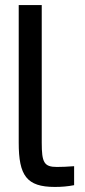

<svg xmlns="http://www.w3.org/2000/svg" viewBox="-20 -730 336 759"><path d="M205 -70C154 -70 145 -88 145 -166V-710H54V-166C54 -36 85 9 197 9C223 9 248 7 273 2V-73C250 -71 221 -70 205 -70Z"/></svg>

Font: LT Wave Alt
Style: Regular
Weight: 400
Designer: Daniel Lyons
Version: Version 2.5 (Glyphs App)